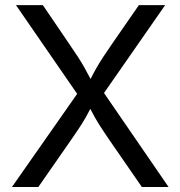

<svg xmlns="http://www.w3.org/2000/svg" viewBox="-20 -748 722 768"><path d="M27.8 0 288.6 -372.6 43.9 -727.5H151.4L256.3 -573.2Q277.8 -542 292 -520Q306.2 -498 317.6 -477.8Q329.1 -457.5 342.3 -432.1Q355 -457.5 366.7 -477.8Q378.4 -498 392.8 -520Q407.2 -542 428.7 -573.2L535.6 -727.5H640.6L396 -376L654.3 0H547.4L419.9 -184.6Q392.6 -224.6 376 -250.7Q359.4 -276.9 341.3 -312.5Q323.7 -277.8 306.6 -251.2Q289.6 -224.6 261.7 -184.6L133.3 0Z"/></svg>

Font: Inter
Style: Regular
Weight: 400
Designer: Rasmus Andersson
Foundry: rsms
Version: Version 4.001;git-9221beed3